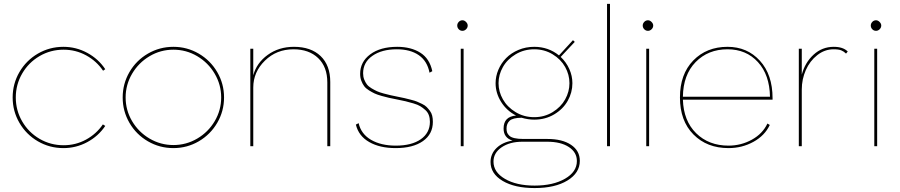

<svg xmlns="http://www.w3.org/2000/svg" viewBox="-20 -750 4618 985"><path d="M305.2 -509.8Q370.6 -509.8 427.7 -478.8Q484.9 -447.8 520 -395L508.8 -387.2Q475.1 -437 421.6 -466.1Q368.2 -495.1 306.2 -495.1Q239.3 -495.1 182.9 -462.2Q126.5 -429.2 93.8 -372.8Q61 -316.4 61 -250Q61 -183.6 93.8 -127.2Q126.5 -70.8 182.9 -37.8Q239.3 -4.9 306.2 -4.9Q368.2 -4.9 421.1 -33.7Q474.1 -62.5 507.8 -111.8L520 -104Q484.4 -51.3 427.5 -20.8Q370.6 9.8 305.2 9.8Q234.4 9.8 174.3 -25.1Q114.3 -60.1 79.6 -119.9Q44.9 -179.7 44.9 -250Q44.9 -320.3 79.6 -380.1Q114.3 -439.9 174.3 -474.9Q234.4 -509.8 305.2 -509.8Z M869.6 -509.8Q939.9 -509.8 999.8 -474.9Q1059.6 -439.9 1094.5 -380.1Q1129.4 -320.3 1129.4 -250Q1129.4 -179.7 1094.5 -119.9Q1059.6 -60.1 999.8 -25.1Q939.9 9.8 869.6 9.8Q798.8 9.8 738.8 -25.1Q678.7 -60.1 644 -119.9Q609.4 -179.7 609.4 -250Q609.4 -320.3 644 -380.1Q678.7 -439.9 738.8 -474.9Q798.8 -509.8 869.6 -509.8ZM657.7 -371.8Q624.5 -315.4 624.5 -250Q624.5 -184.6 657.7 -128.4Q690.9 -72.3 747.3 -39.1Q803.7 -5.9 869.6 -5.9Q935.5 -5.9 991.9 -39.1Q1048.3 -72.3 1081.5 -128.4Q1114.7 -184.6 1114.7 -250Q1114.7 -315.4 1081.5 -371.8Q1048.3 -428.2 991.9 -461.7Q935.5 -495.1 869.6 -495.1Q803.7 -495.1 747.3 -461.7Q690.9 -428.2 657.7 -371.8Z M1488.3 -509.8Q1575.2 -509.8 1624.8 -462.4Q1674.3 -415 1674.3 -329.1V0H1659.2V-327.1Q1659.2 -406.7 1612.3 -451.9Q1565.4 -497.1 1485.4 -497.1Q1398.4 -497.1 1338.9 -438.7Q1279.3 -380.4 1279.3 -300.8V0H1264.2V-500H1279.3V-363.8Q1296.4 -427.2 1353.5 -468.5Q1410.6 -509.8 1488.3 -509.8Z M2009.8 9.8Q1928.7 9.8 1874.3 -21.2Q1819.8 -52.2 1805.7 -110.8L1819.8 -118.2Q1832.5 -62.5 1883.5 -32.7Q1934.6 -2.9 2010.7 -2.9Q2091.8 -2.9 2138.7 -35.6Q2185.5 -68.4 2185.5 -125Q2185.5 -144 2179.9 -159.4Q2174.3 -174.8 2161.6 -186Q2148.9 -197.3 2136.2 -205.1Q2123.5 -212.9 2100.3 -219.7Q2077.1 -226.6 2060.5 -230.5Q2043.9 -234.4 2014.6 -240.2Q1989.3 -245.1 1975.1 -248.3Q1960.9 -251.5 1938.2 -257.8Q1915.5 -264.2 1902.3 -270.3Q1889.2 -276.4 1873 -286.4Q1856.9 -296.4 1848.4 -307.9Q1839.8 -319.3 1833.7 -335.4Q1827.6 -351.6 1827.6 -371.1Q1827.6 -432.6 1879.4 -471.2Q1931.2 -509.8 2017.6 -509.8Q2088.4 -509.8 2136.2 -479.7Q2184.1 -449.7 2197.8 -384.8L2183.6 -377Q2171.9 -437 2128.4 -467Q2085 -497.1 2015.6 -497.1Q1938.5 -497.1 1890.6 -463.6Q1842.8 -430.2 1842.8 -374Q1842.8 -356.4 1848.6 -341.8Q1854.5 -327.1 1862.5 -316.7Q1870.6 -306.2 1886.2 -296.9Q1901.9 -287.6 1914.1 -282Q1926.3 -276.4 1948 -270.5Q1969.7 -264.6 1982.9 -261.7Q1996.1 -258.8 2020 -253.9Q2043 -249.5 2055.2 -246.6Q2067.4 -243.7 2087.6 -238.5Q2107.9 -233.4 2119.1 -228.8Q2130.4 -224.1 2145.5 -216.8Q2160.6 -209.5 2168.9 -200.9Q2177.2 -192.4 2185.5 -181.4Q2193.8 -170.4 2197.3 -156.2Q2200.7 -142.1 2200.7 -125Q2200.7 -62 2149.7 -26.1Q2098.6 9.8 2009.8 9.8Z M2352.5 -591.8Q2341.3 -591.8 2333.5 -599.9Q2325.7 -607.9 2325.7 -619.1Q2325.7 -629.4 2333.5 -637.7Q2341.3 -646 2352.5 -646Q2362.3 -646 2370.8 -637.5Q2379.4 -628.9 2379.4 -619.1Q2379.4 -607.9 2371.1 -599.9Q2362.8 -591.8 2352.5 -591.8ZM2343.8 0V-500H2358.4V0Z M2919.4 -543.9 2928.7 -535.2 2856.4 -458Q2885.3 -430.7 2900.9 -395.5Q2916.5 -360.4 2916.5 -323.2Q2916.5 -275.4 2892.6 -232.9Q2868.7 -190.4 2823.2 -163.3Q2777.8 -136.2 2720.7 -136.2Q2689 -136.2 2655.8 -146Q2610.4 -145.5 2594.5 -130.6Q2578.6 -115.7 2578.6 -90.8Q2578.6 -78.6 2581.5 -70.3Q2584.5 -62 2593 -53.7Q2601.6 -45.4 2619.6 -41.3Q2637.7 -37.1 2665.5 -37.1H2788.6Q2865.2 -37.1 2909.9 -6.8Q2954.6 23.4 2954.6 75.2Q2954.6 137.2 2891.1 176Q2827.6 214.8 2722.7 214.8Q2620.6 214.8 2558.6 178Q2496.6 141.1 2496.6 81.1Q2496.6 39.1 2527.3 9.3Q2558.1 -20.5 2609.4 -28.8Q2563.5 -42.5 2563.5 -90.8Q2563.5 -151.9 2627.4 -157.2Q2579.1 -182.1 2550.8 -227.3Q2522.5 -272.5 2522.5 -323.2Q2522.5 -358.9 2536.9 -392.6Q2551.3 -426.3 2576.7 -452.1Q2602.1 -478 2639.6 -493.9Q2677.2 -509.8 2720.7 -509.8Q2793.5 -509.8 2847.7 -465.8ZM2511.7 79.1Q2511.7 133.3 2570.6 167.7Q2629.4 202.1 2722.7 202.1Q2817.4 202.1 2878.4 167Q2939.5 131.8 2939.5 76.2Q2939.5 31.2 2898.2 4.2Q2856.9 -22.9 2787.6 -22.9H2659.7Q2595.2 -22.9 2553.5 5.6Q2511.7 34.2 2511.7 79.1ZM2720.7 -148.9Q2772.9 -148.9 2815.2 -174.8Q2857.4 -200.7 2879.4 -240.2Q2901.4 -279.8 2901.4 -323.2Q2901.4 -366.7 2879.4 -406.2Q2857.4 -445.8 2815.2 -471.4Q2772.9 -497.1 2720.7 -497.1Q2668 -497.1 2625.2 -471.4Q2582.5 -445.8 2560.1 -406.2Q2537.6 -366.7 2537.6 -323.2Q2537.6 -279.8 2560.1 -240.2Q2582.5 -200.7 2625.2 -174.8Q2668 -148.9 2720.7 -148.9Z M3094.2 -730H3109.4V0H3094.2Z M3304.2 -591.8Q3293 -591.8 3285.2 -599.9Q3277.3 -607.9 3277.3 -619.1Q3277.3 -629.4 3285.2 -637.7Q3293 -646 3304.2 -646Q3314 -646 3322.5 -637.5Q3331.1 -628.9 3331.1 -619.1Q3331.1 -607.9 3322.8 -599.9Q3314.5 -591.8 3304.2 -591.8ZM3295.4 0V-500H3310.1V0Z M3717.3 9.8Q3606.9 9.8 3537.6 -60.1Q3468.3 -129.9 3468.3 -250Q3468.3 -369.6 3536.6 -439.7Q3605 -509.8 3712.4 -509.8Q3813.5 -509.8 3878.4 -438.5Q3943.4 -367.2 3943.4 -246.1V-238.8H3483.4Q3486.8 -129.9 3551.5 -66.4Q3616.2 -2.9 3717.3 -2.9Q3781.7 -2.9 3837.2 -33.4Q3892.6 -64 3917 -116.2L3929.2 -108.9Q3903.3 -54.2 3845 -22.2Q3786.6 9.8 3717.3 9.8ZM3483.4 -253.9H3930.2Q3928.2 -366.2 3868.2 -431.6Q3808.1 -497.1 3712.4 -497.1Q3612.8 -497.1 3548.8 -431.6Q3484.9 -366.2 3483.4 -253.9Z M4257.3 -509.8Q4305.2 -509.8 4329.1 -485.8L4320.3 -475.1Q4309.1 -486.3 4295.7 -491.7Q4282.2 -497.1 4256.3 -497.1Q4210.9 -497.1 4172.9 -467.3Q4134.8 -437.5 4114 -390.4Q4093.3 -343.3 4093.3 -291V0H4078.1V-500H4093.3V-367.2Q4109.9 -429.2 4153.8 -469.5Q4197.8 -509.8 4257.3 -509.8Z M4474.1 -591.8Q4462.9 -591.8 4455.1 -599.9Q4447.3 -607.9 4447.3 -619.1Q4447.3 -629.4 4455.1 -637.7Q4462.9 -646 4474.1 -646Q4483.9 -646 4492.4 -637.5Q4501 -628.9 4501 -619.1Q4501 -607.9 4492.7 -599.9Q4484.4 -591.8 4474.1 -591.8ZM4465.3 0V-500H4480V0Z"/></svg>

Font: Human Sans Thin
Style: Regular
Weight: 100
Designer: Tim Radville
Foundry: Continuum
Version: Version 1.000;FEAKit 1.0